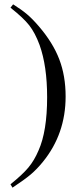

<svg xmlns="http://www.w3.org/2000/svg" viewBox="-20 -696 373 893"><path d="M38.1 176.8 28.8 161.1Q84 116.7 111.8 83.5Q139.6 50.3 159.2 3.9Q199.2 -85.4 199.2 -244.1Q199.2 -388.7 164.1 -486.8Q143.1 -543.5 116 -578.1Q88.9 -612.8 28.8 -660.2L41 -675.8Q80.6 -650.9 105.2 -630.1Q129.9 -609.4 160.2 -574.2Q226.1 -497.6 255.6 -420.4Q285.2 -343.3 285.2 -247.1Q285.2 -72.8 179.2 57.1Q151.4 91.3 122.8 115.5Q94.2 139.6 38.1 176.8Z"/></svg>

Font: Accordance
Style: Regular
Weight: 400
Version: Version 1.1 (build May 11, 2018) Miklal Software Solutions, 